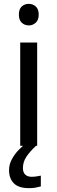

<svg xmlns="http://www.w3.org/2000/svg" viewBox="-20 -757 298 997"><path d="M173 -536V0H85V-536ZM130 -737Q150 -737 165.5 -723.5Q181 -710 181 -681Q181 -653 165.5 -639Q150 -625 130 -625Q108 -625 93 -639Q78 -653 78 -681Q78 -710 93 -723.5Q108 -737 130 -737ZM99 116Q99 138 111 149.5Q123 161 144 161Q161 161 172.5 158.5Q184 156 192 155V211Q178 215 164 217.5Q150 220 130 220Q77 220 52 195Q27 170 27 126Q27 97 41.5 70Q56 43 77.5 21Q99 -1 119 -15L167 0Q133 32 116 58.5Q99 85 99 116Z"/></svg>

Font: Noto Sans Khmer UI
Style: Regular
Weight: 400
Designer: Danh Hong and the Monotype Design Team
Foundry: Monotype Imaging Inc.
Version: Version 2.002